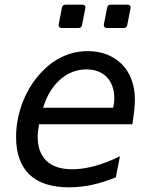

<svg xmlns="http://www.w3.org/2000/svg" viewBox="-20 -777 642 811"><path d="M241.2 -658.7Q233.9 -658.7 230.2 -663.1Q226.6 -667.5 228 -674.8L241.7 -744.1Q243.7 -757.3 257.3 -757.3H327.1Q340.8 -757.3 340.8 -745.1Q340.8 -742.7 340.3 -741.2L326.7 -671.9Q324.2 -658.7 311 -658.7ZM432.1 -658.7Q424.8 -658.7 421.1 -663.1Q417.5 -667.5 418.9 -674.8L432.6 -744.1Q434.6 -757.3 448.2 -757.3H518.1Q531.7 -757.3 531.7 -745.1Q531.7 -742.7 531.2 -741.2L517.6 -671.9Q515.1 -658.7 502 -658.7ZM271.5 14.2Q160.6 14.2 104.2 -40Q47.9 -94.2 47.9 -198.7Q47.9 -236.8 55.4 -274.9Q63 -313 77.1 -348.6Q91.3 -384.3 111.8 -416.5Q132.3 -448.7 158.2 -475.1Q199.2 -517.6 247.8 -539.3Q296.4 -561 351.1 -561Q396 -561 432.6 -546.4Q469.2 -531.7 495.4 -505.1Q521.5 -478.5 535.6 -440.7Q549.8 -402.8 549.8 -356.9Q549.8 -339.4 547.4 -314.7Q544.9 -290 539.1 -252H145Q142.1 -236.3 140.6 -223.6Q139.2 -210.9 139.2 -198.2Q139.2 -133.3 176.3 -97.7Q213.4 -62 285.2 -62Q329.1 -62 379.9 -75.7Q430.7 -89.4 486.8 -117.2L469.2 -27.8Q417.5 -6.8 368.9 3.7Q320.3 14.2 271.5 14.2ZM458 -321.8Q460.9 -335 461.9 -343.8Q462.9 -352.5 462.9 -360.8Q462.9 -389.6 454.6 -412.6Q446.3 -435.5 430.9 -451.4Q415.5 -467.3 393.8 -475.6Q372.1 -483.9 345.2 -483.9Q313.5 -483.9 284.9 -472.4Q256.3 -460.9 232.7 -439.7Q209 -418.5 190.9 -388.4Q172.9 -358.4 162.1 -321.8Z"/></svg>

Font: Hack
Style: Italic
Weight: 400
Italic angle: -11°
Monospace: yes
Designer: Christopher Simpkins
Foundry: Christopher Simpkins
Version: Version 2.019; ttfautohint (v1.4.1) -l 4 -r 80 -G 350 -x 0 -